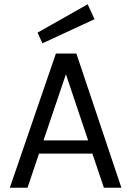

<svg xmlns="http://www.w3.org/2000/svg" viewBox="-20 -880 615 900"><path d="M242 -629H338L549 0H467L413 -160H163L109 0H26ZM184 -222H393L289 -532ZM423 -790 179 -677 156 -727 391 -860Z"/></svg>

Font: Karla
Style: Regular
Weight: 400
Designer: Jonathan Pinhorn
Version: Version 1.000